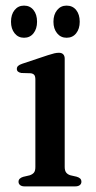

<svg xmlns="http://www.w3.org/2000/svg" viewBox="-20 -664 342 684"><path d="M210.5 -455V-69.5Q210.5 -56 215.8 -49.2Q221 -42.5 231 -39.5L253 -34.5Q261.5 -32 265.8 -27.8Q270 -23.5 270 -16.5Q270 -9 264.2 -4.5Q258.5 0 247.5 0H67.5Q57.5 0 51.8 -4.5Q46 -9 46 -16.5Q46 -23 50.2 -27.2Q54.5 -31.5 62.5 -34L86 -39.5Q96 -43 101 -49.2Q106 -55.5 106 -69V-380.5Q106 -392 102.2 -396.8Q98.5 -401.5 90 -403L56 -404Q48 -405.5 44 -409Q40 -412.5 40 -418.5Q40 -425 44.5 -429.2Q49 -433.5 59.5 -437L151 -467.5Q165 -472 173.5 -474Q182 -476 190 -476Q200 -476 205.2 -470.5Q210.5 -465 210.5 -455ZM65.6 -529.5Q44.8 -529.5 32 -545.5Q19.2 -561.5 19.2 -586.5Q19.2 -612.5 32 -628.2Q44.8 -644 65.6 -644Q86.8 -644 99.4 -628.2Q112 -612.5 112 -586.5Q112 -561.5 99.4 -545.5Q86.8 -529.5 65.6 -529.5ZM217.2 -529.5Q196.4 -529.5 183.4 -545.5Q170.4 -561.5 170.4 -586.5Q170.4 -612 183.4 -628Q196.4 -644 217.2 -644Q238.8 -644 251.4 -628.2Q264 -612.5 264 -586.5Q264 -561.5 251.4 -545.5Q238.8 -529.5 217.2 -529.5Z"/></svg>

Font: Fraunces 11pt
Style: Regular
Weight: 400
Version: Version 1.000;[b76b70a41]